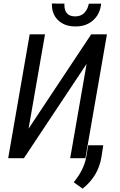

<svg xmlns="http://www.w3.org/2000/svg" viewBox="-20 -908 691 1102"><path d="M503.4 -710.9H593.8L470.2 0H382.8L477.1 -541.5L117.2 0H26.9L150.4 -710.9H238.3L144 -169.4ZM560.5 -887.2Q554.7 -826.2 512.7 -790Q473.1 -755.9 415 -756.3Q412.1 -756.3 408.7 -756.3Q348.6 -757.3 312.5 -793Q277.3 -827.6 277.8 -884.8Q277.8 -886.2 277.8 -887.7L349.6 -887.2Q349.6 -883.3 349.6 -879.9Q349.6 -815.4 409.2 -814Q410.2 -814 410.6 -814Q444.3 -813.5 463.9 -834Q483.9 -854.5 489.7 -886.7ZM454.1 174.8 403.3 138.2Q460 68.4 473.6 -0.5L486.3 -74.2H572.8L562.5 -8.3Q544.9 103 454.1 174.8Z"/></svg>

Font: MAUL Condensed Italic
Style: Condenced Regular Italic
Weight: 400
Italic angle: -12°
Designer: MAUL
Version: Version 1.0; 2020; ttfautohint (v1.8.3)